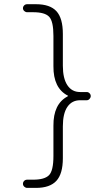

<svg xmlns="http://www.w3.org/2000/svg" viewBox="-20 -790 540 935"><path d="M308.6 -320.3Q309.6 -320.3 309.6 -321.3L311.5 -322.3Q311.5 -324.2 310.5 -324.2Q239.3 -360.4 240.2 -467.8V-615.2Q240.2 -686.5 219.2 -708.5Q198.2 -730.5 141.6 -730.5H112.3Q104.5 -730.5 98.1 -736.3Q91.8 -742.2 91.8 -750Q91.8 -757.8 97.7 -763.7Q103.5 -769.5 112.3 -769.5H155.3Q223.6 -769.5 254.9 -735.4Q286.1 -701.2 286.1 -625V-469.7Q286.1 -408.2 308.1 -375Q330.1 -341.8 370.1 -341.8H402.3Q410.2 -341.8 416 -335.9Q421.9 -330.1 421.9 -322.3Q421.9 -314.5 416 -308.1Q410.2 -301.8 402.3 -301.8H370.1Q330.1 -301.8 308.1 -269.5Q286.1 -237.3 286.1 -174.8V-19.5Q286.1 56.6 254.4 90.8Q222.7 125 155.3 125H112.3Q104.5 125 98.1 119.1Q91.8 113.3 91.8 105Q91.8 96.7 97.7 90.8Q103.5 85 112.3 85H141.6Q197.3 85 218.8 63Q240.2 41 240.2 -30.3V-177.7Q239.3 -283.2 308.6 -320.3Z"/></svg>

Font: Rounded-L Mgen+ 1m light
Style: Regular
Weight: 200
Designer: [Source Han Sans]
Ryoko NISHIZUKA  (kana & ideographs); Paul D. Hunt (Latin, Greek & Cyrillic); Wenlong ZHANG  (bopomofo
Version: Version 1.059.20150602